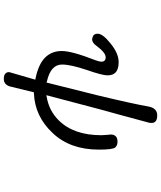

<svg xmlns="http://www.w3.org/2000/svg" viewBox="64 -806 871 1040"><g transform="rotate(90 500.0 -286.5)"><path d="M408.2 128.9Q437.5 128.9 448.2 97.7L480.5 -34.2H485.4Q610.4 -39.1 700.2 -134.8Q791 -229.5 791 -386.7Q791 -460.9 779.3 -474.6Q765.6 -490.2 738.3 -486.3Q710 -482.4 709 -450.2L710.9 -433.6L712.9 -399.4Q712.9 -249 631.8 -168Q580.1 -116.2 505.9 -103.5L496.1 -101.6L573.2 -393.6L602.5 -500L645.5 -659.2L646.5 -670.9Q646.5 -684.6 639.6 -691.4Q629.9 -702.1 605.5 -702.1Q566.4 -702.1 557.6 -655.3Q542 -566.4 496.1 -376L427.7 -102.5L421.9 -104.5Q330.1 -125 330.1 -186.5Q330.1 -233.4 359.4 -320.3Q388.7 -404.3 388.7 -432.6Q388.7 -460.9 374 -475.6Q356.4 -493.2 317.4 -493.2Q269.5 -493.2 215.8 -449.2Q163.1 -407.2 163.1 -379.9Q163.1 -357.4 180.7 -352.5Q187.5 -349.6 196.3 -349.6Q213.9 -351.6 229.5 -374Q265.6 -422.9 291 -422.9Q302.7 -422.9 308.6 -417Q314.5 -411.1 314.5 -402.3Q314.5 -387.7 307.6 -370.1Q256.8 -240.2 256.8 -185.1Q256.8 -129.9 293 -94.2Q329.1 -58.6 405.3 -43L412.1 -42L371.1 99.6Q371.1 112.3 377.9 119.1Q386.7 128.9 408.2 128.9Z"/></g></svg>

Font: FakePearl
Style: Light
Weight: 350
Version: Version 1.2